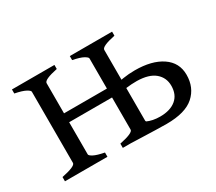

<svg xmlns="http://www.w3.org/2000/svg" viewBox="-93 -635 924 822"><g transform="rotate(-30 369.5 -224.5)"><path d="M132 -210V-254H406V-210ZM27 0V-21Q96 -35 96 -51V-403Q96 -409 79.5 -418Q63 -427 27 -434V-454H237V-434Q169 -420 169 -403V-51Q169 -45 185 -36.5Q201 -28 237 -21V0ZM313 0V-21Q381 -35 381 -51V-403Q381 -409 365 -418Q349 -427 313 -434V-454H522V-434Q454 -420 454 -403V-53Q454 -47 470.5 -37.5Q487 -28 522 -21V0ZM353 0 454 -49Q482 -36 519 -36Q569 -36 597.5 -59.5Q626 -83 626 -127Q626 -167 596.5 -192Q567 -217 508 -218Q480 -218 457.5 -215Q435 -212 419 -209L415 -248Q437 -253 465 -257.5Q493 -262 523 -262Q607 -262 656.5 -228.5Q706 -195 706 -135Q706 -72 663 -33.5Q620 5 527 5Q506 5 474 4Q442 3 409.5 2Q377 1 353 0Z"/></g></svg>

Font: ChillKai
Style: Regular
Weight: 400
Designer: ChillType
Foundry: 寒蝉字型
Version: Version 2.000